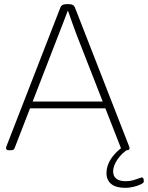

<svg xmlns="http://www.w3.org/2000/svg" viewBox="-20 -722 713 925"><path d="M23 2Q16 2 12.5 -1Q9 -4 9 -8Q9 -10 9.5 -12.5Q10 -15 11 -17L271 -686Q274 -694 281 -698Q288 -702 300 -702H311Q324 -702 331 -698Q338 -694 341 -686L602 -17Q603 -15 603.5 -12.5Q604 -10 604 -8Q604 -4 601 -1Q598 2 590 2H585Q575 2 570 0Q565 -2 562 -10L350 -552Q338 -583 328 -612Q318 -641 308 -669H306Q295 -641 284.5 -612.5Q274 -584 261 -552L51 -10Q48 -2 43.5 0Q39 2 28 2ZM106 -200V-233H505V-200ZM584 183Q538 183 515.5 164Q493 145 493 112Q493 88 503.5 64Q514 40 535.5 17Q557 -6 590 -27L602 -7Q565 17 545 47.5Q525 78 525 104Q525 126 540 138.5Q555 151 586 151Q605 151 621 146.5Q637 142 648.5 137.5Q660 133 664 133Q667 133 669 135.5Q671 138 672 142Q673 146 673 152Q673 159 658.5 166Q644 173 623.5 178Q603 183 584 183Z"/></svg>

Font: Asap Thin
Style: Regular
Weight: 250
Designer: Pablo Cosgaya
Foundry: Omnibus-Type
Version: Version 3.001